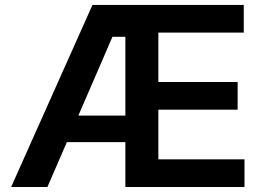

<svg xmlns="http://www.w3.org/2000/svg" viewBox="-20 -747 1057 767"><path d="M24.5 0 349.4 -727.3H953.8V-616.8H612.6V-419.4H929.3V-308.9H612.6V-110.4H956.7V0H480.8V-179.3H247.2L169.4 0ZM293 -285.2H480.8V-600.1H429.3Z"/></svg>

Font: Inter Zeller Semi Bold
Style: Regular
Weight: 600
Designer: Rasmus Andersson; Joe Bland
Foundry: zeller
Version: Version 3.015;git-dec3a8cb1